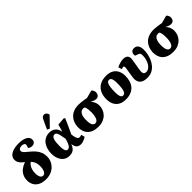

<svg xmlns="http://www.w3.org/2000/svg" viewBox="246 -2108 3408 3408"><g transform="rotate(-45 1950.0 -404.0)"><path d="M283 16Q194 16 136.5 -14Q79 -44 51.5 -94.5Q24 -145 24 -205Q24 -273 49.5 -324Q75 -375 121 -410Q167 -445 229 -466Q196 -491 172.5 -515Q149 -539 136.5 -566Q124 -593 124 -624Q124 -671 153 -706Q182 -741 240.5 -761Q299 -781 387 -781Q458 -781 506.5 -765Q555 -749 580 -721Q605 -693 605 -659Q605 -640 597.5 -620.5Q590 -601 571 -588.5Q552 -576 520 -576Q497 -576 477 -584.5Q457 -593 444 -606Q454 -631 458.5 -646Q463 -661 463 -672Q463 -684 454.5 -693Q446 -702 430 -708Q414 -714 390 -714Q371 -714 353.5 -708Q336 -702 325 -690Q314 -678 314 -658Q314 -647 318 -637Q322 -627 332 -615Q342 -603 361 -586.5Q380 -570 408 -547Q464 -503 502 -458.5Q540 -414 559 -364.5Q578 -315 578 -255Q578 -204 558.5 -156Q539 -108 501 -69Q463 -30 408 -7Q353 16 283 16ZM286 -67Q313 -67 332 -87.5Q351 -108 360.5 -143Q370 -178 370 -222Q370 -263 362.5 -293Q355 -323 341 -348Q327 -373 306 -396Q291 -388 275.5 -372Q260 -356 246.5 -331Q233 -306 224.5 -272Q216 -238 216 -193Q216 -155 224 -126.5Q232 -98 247.5 -82.5Q263 -67 286 -67Z M871 16Q803 16 757 -19Q711 -54 688 -112Q665 -170 665 -238Q665 -296 679.5 -348.5Q694 -401 723.5 -442.5Q753 -484 799 -508Q845 -532 907 -532Q934 -532 960.5 -524.5Q987 -517 1010.5 -500.5Q1034 -484 1052 -455Q1070 -426 1079 -382H1080Q1087 -401 1092.5 -422Q1098 -443 1104.5 -466.5Q1111 -490 1118 -517L1265 -529L1285 -512Q1263 -460 1240.5 -411Q1218 -362 1197.5 -317Q1177 -272 1157 -230L1160 -210Q1167 -164 1176 -138.5Q1185 -113 1198 -102Q1211 -91 1228 -91Q1240 -91 1251 -94Q1262 -97 1277 -103L1295 -35Q1281 -24 1258.5 -13Q1236 -2 1209.5 6Q1183 14 1154 14Q1127 14 1102.5 4Q1078 -6 1061.5 -32Q1045 -58 1036 -108H1035Q1020 -68 999 -40Q978 -12 946.5 2Q915 16 871 16ZM924 -85Q950 -85 969 -105Q988 -125 1003 -161.5Q1018 -198 1031 -247L1027 -271Q1017 -336 1006.5 -373.5Q996 -411 982 -427.5Q968 -444 946 -444Q924 -444 908.5 -431Q893 -418 883 -391.5Q873 -365 868.5 -326Q864 -287 864 -235Q864 -186 870 -153Q876 -120 889 -102.5Q902 -85 924 -85ZM961 -574 913 -596 992 -766Q1006 -796 1021.5 -810Q1037 -824 1063 -824Q1088 -824 1105 -808Q1122 -792 1132 -767V-750Z M1596 14Q1526 14 1475 -5.5Q1424 -25 1391.5 -59.5Q1359 -94 1344 -141Q1329 -188 1331 -244Q1333 -298 1351 -346.5Q1369 -395 1404.5 -433Q1440 -471 1494.5 -493Q1549 -515 1624 -515Q1645 -515 1672 -512.5Q1699 -510 1725.5 -506.5Q1752 -503 1775.5 -499Q1799 -495 1812 -492L1959 -531Q1979 -517 1988.5 -493Q1998 -469 1998 -448Q1998 -434 1991.5 -413.5Q1985 -393 1966 -377.5Q1947 -362 1911 -362Q1897 -362 1880 -367.5Q1863 -373 1845.5 -381Q1828 -389 1811 -397L1810 -395Q1832 -374 1846.5 -348.5Q1861 -323 1868 -294Q1875 -265 1874 -232Q1873 -191 1857 -148Q1841 -105 1807.5 -68.5Q1774 -32 1721.5 -9Q1669 14 1596 14ZM1599 -68Q1624 -68 1643.5 -86Q1663 -104 1675 -143.5Q1687 -183 1689 -247Q1690 -294 1686.5 -325Q1683 -356 1676.5 -375Q1670 -394 1661 -405Q1651 -407 1643 -408Q1635 -409 1627 -409Q1596 -409 1573 -389.5Q1550 -370 1537.5 -332.5Q1525 -295 1523 -241Q1522 -181 1530 -143Q1538 -105 1556 -86.5Q1574 -68 1599 -68Z M2284 16Q2202 16 2148 -15.5Q2094 -47 2066.5 -103Q2039 -159 2039 -234Q2039 -317 2068.5 -384.5Q2098 -452 2162.5 -492Q2227 -532 2330 -532Q2409 -532 2463 -502Q2517 -472 2544.5 -416.5Q2572 -361 2572 -283Q2572 -224 2556.5 -170Q2541 -116 2507 -74Q2473 -32 2418 -8Q2363 16 2284 16ZM2297 -69Q2331 -69 2348.5 -99Q2366 -129 2372 -182.5Q2378 -236 2378 -306Q2378 -349 2372 -379.5Q2366 -410 2353 -427Q2340 -444 2316 -444Q2298 -444 2283 -433.5Q2268 -423 2257.5 -397Q2247 -371 2241.5 -326Q2236 -281 2236 -214Q2236 -168 2241.5 -135.5Q2247 -103 2260.5 -86Q2274 -69 2297 -69Z M2827 14Q2758 14 2717.5 -6.5Q2677 -27 2659.5 -61.5Q2642 -96 2642 -138Q2642 -154 2646 -182.5Q2650 -211 2655 -244Q2660 -277 2666 -309Q2672 -341 2675.5 -366.5Q2679 -392 2679 -402Q2679 -415 2672 -421.5Q2665 -428 2653 -428Q2645 -428 2633.5 -424.5Q2622 -421 2611 -416L2590 -484Q2611 -495 2639 -505.5Q2667 -516 2697.5 -522.5Q2728 -529 2753 -529Q2797 -529 2821 -515.5Q2845 -502 2854.5 -481Q2864 -460 2864 -437Q2864 -422 2859.5 -392.5Q2855 -363 2849 -327Q2843 -291 2836.5 -254.5Q2830 -218 2825.5 -188Q2821 -158 2821 -141Q2821 -105 2838 -89Q2855 -73 2884 -73Q2909 -73 2933 -85.5Q2957 -98 2977 -121Q2997 -144 3012.5 -175.5Q3028 -207 3037 -245.5Q3046 -284 3046 -327Q3046 -354 3040.5 -368.5Q3035 -383 3022 -390.5Q3009 -398 2985 -406L2946 -420Q2938 -466 2958 -497.5Q2978 -529 3024 -529Q3055 -529 3079.5 -515Q3104 -501 3118 -468.5Q3132 -436 3132 -381Q3132 -333 3121 -278.5Q3110 -224 3087.5 -172.5Q3065 -121 3029 -78.5Q2993 -36 2943 -11Q2893 14 2827 14Z M3475 14Q3405 14 3354 -5.5Q3303 -25 3270.5 -59.5Q3238 -94 3223 -141Q3208 -188 3210 -244Q3212 -298 3230 -346.5Q3248 -395 3283.5 -433Q3319 -471 3373.5 -493Q3428 -515 3503 -515Q3524 -515 3551 -512.5Q3578 -510 3604.5 -506.5Q3631 -503 3654.5 -499Q3678 -495 3691 -492L3838 -531Q3858 -517 3867.5 -493Q3877 -469 3877 -448Q3877 -434 3870.5 -413.5Q3864 -393 3845 -377.5Q3826 -362 3790 -362Q3776 -362 3759 -367.5Q3742 -373 3724.5 -381Q3707 -389 3690 -397L3689 -395Q3711 -374 3725.5 -348.5Q3740 -323 3747 -294Q3754 -265 3753 -232Q3752 -191 3736 -148Q3720 -105 3686.5 -68.5Q3653 -32 3600.5 -9Q3548 14 3475 14ZM3478 -68Q3503 -68 3522.5 -86Q3542 -104 3554 -143.5Q3566 -183 3568 -247Q3569 -294 3565.5 -325Q3562 -356 3555.5 -375Q3549 -394 3540 -405Q3530 -407 3522 -408Q3514 -409 3506 -409Q3475 -409 3452 -389.5Q3429 -370 3416.5 -332.5Q3404 -295 3402 -241Q3401 -181 3409 -143Q3417 -105 3435 -86.5Q3453 -68 3478 -68Z"/></g></svg>

Font: Literata ExtraBold
Style: Italic
Weight: 800
Italic angle: -2°
Designer: Latin by Veronika Burian and Jose Scaglione. Greek by Irene Vlachou. Cyrillic by Vera Evstafieva
Foundry: TypeTogether
Version: Version 3.002